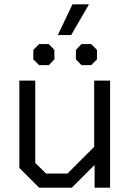

<svg xmlns="http://www.w3.org/2000/svg" viewBox="-20 -873 607 893"><path d="M70 -92V-498H144V-115L194 -66H294L418 -190V-498H492V0H420V-106L314 0H162ZM317 -853H394L311 -710H249ZM135 -597V-641L162 -668H207L233 -641V-597L207 -570H162ZM333 -597V-641L359 -668H404L431 -641V-597L404 -570H359Z"/></svg>

Font: Chakra Petch
Style: Regular
Weight: 400
Designer: Katatrad Aksorn Co.,Ltd.
Foundry: Cadson Demak Co.,Ltd.
Version: Version 1.000; ttfautohint (v1.6)